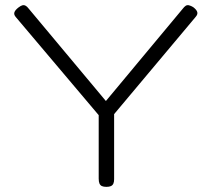

<svg xmlns="http://www.w3.org/2000/svg" viewBox="-20 -716 822 747"><path d="M732 -688Q745 -678 747.5 -669Q750 -660 741 -650L424 -272V-19Q424 -8 421 -1.5Q418 5 411.5 8Q405 11 394 11Q383 11 376.5 8Q370 5 367 -2Q364 -9 364 -21V-268L42 -649Q33 -659 36 -668Q39 -677 52 -687Q61 -694 67.5 -695.5Q74 -697 80 -693.5Q86 -690 92 -682L392 -323L691 -682Q697 -690 702.5 -693.5Q708 -697 715 -695.5Q722 -694 732 -688Z"/></svg>

Font: Fredoka SemiExpanded Light
Style: Regular
Weight: 300
Width: 6
Designer: Ben Nathan
Foundry: Milena B. Brandão, Ben Nathan
Version: Version 2.001